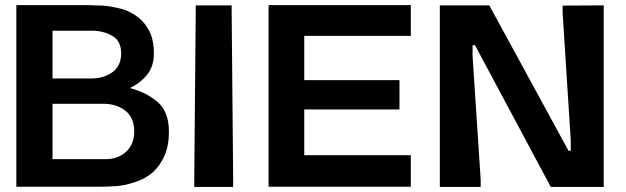

<svg xmlns="http://www.w3.org/2000/svg" viewBox="-20 -741 2486 762"><path d="M495.1 -391.6Q557.6 -376 603.5 -337.9Q650.4 -298.8 650.4 -218.8Q650.4 -162.1 632.8 -123Q616.2 -85 588.9 -59.6Q571.3 -43.9 551.8 -33.2Q531.2 -22.5 510.7 -16.6Q471.7 -3.9 436.5 -2Q400.4 0 380.9 0Q361.3 0 328.1 0Q293.9 0 275.4 0Q199.2 0 44.9 0Q44.9 -179.7 44.9 -360.4Q44.9 -540 44.9 -720.7Q81.1 -720.7 116.2 -720.7Q152.3 -720.7 188.5 -720.7Q235.4 -720.7 331.1 -720.7Q340.8 -720.7 355.5 -719.7Q370.1 -719.7 388.7 -718.8Q421.9 -715.8 460.9 -706.1Q500 -695.3 531.2 -669.9Q557.6 -648.4 574.2 -614.3Q590.8 -580.1 590.8 -529.3Q590.8 -477.5 563.5 -444.3Q537.1 -411.1 495.1 -391.6ZM344.7 -619.1Q293 -619.1 188.5 -619.1Q188.5 -555.7 188.5 -429.7Q240.2 -429.7 344.7 -429.7Q390.6 -429.7 425.8 -454.1Q460.9 -479.5 460.9 -529.3Q460.9 -578.1 425.8 -598.6Q390.6 -619.1 344.7 -619.1ZM400.4 -109.4Q400.4 -109.4 399.4 -109.4Q448.2 -109.4 480.5 -138.7Q512.7 -168.9 512.7 -218.8Q512.7 -274.4 477.5 -301.8Q441.4 -329.1 391.6 -329.1Q323.2 -329.1 188.5 -329.1Q188.5 -255.9 188.5 -109.4Q241.2 -109.4 293.9 -109.4Q347.7 -109.4 400.4 -109.4Z M756.8 -719.7Q804.7 -719.7 899.4 -719.7Q899.4 -711.9 899.4 -694.3Q901.4 -474.6 905.3 -35.2Q905.3 -23.4 905.3 1Q853.5 1 751 1Q751 -6.8 751 -23.4Q751 -27.3 751 -35.2Q752.9 -254.9 756.8 -694.3Q756.8 -703.1 756.8 -719.7Q756.8 -719.7 756.8 -719.7Z M1045.9 0Q1045.9 -240.2 1045.9 -720.7Q1233.4 -720.7 1610.4 -720.7Q1610.4 -680.7 1610.4 -598.6Q1468.8 -598.6 1187.5 -598.6Q1187.5 -540 1187.5 -422.9Q1313.5 -422.9 1565.4 -422.9Q1565.4 -384.8 1565.4 -306.6Q1439.5 -306.6 1187.5 -306.6Q1187.5 -246.1 1187.5 -125Q1328.1 -125 1610.4 -125Q1610.4 -84 1610.4 0Q1421.9 0 1045.9 0Q1045.9 0 1045.9 0Z M1887.7 -28.3Q1887.7 -18.6 1887.7 1Q1834 1 1725.6 1Q1725.6 -239.3 1725.6 -719.7Q1791 -719.7 1921.9 -719.7Q2026.4 -527.3 2236.3 -142.6Q2239.3 -142.6 2245.1 -142.6Q2245.1 -157.2 2245.1 -185.5Q2234.4 -353.5 2212.9 -690.4Q2212.9 -700.2 2212.9 -718.8Q2266.6 -718.8 2376 -719.7Q2376 -479.5 2376 1Q2305.7 1 2166 1Q2065.4 -186.5 1865.2 -561.5Q1861.3 -561.5 1855.5 -561.5Q1855.5 -546.9 1855.5 -518.6Q1866.2 -354.5 1887.7 -28.3Q1887.7 -28.3 1887.7 -28.3Z"/></svg>

Font: Post Neon Display
Style: Regular
Weight: 700
Designer: Ward Goes
Version: Version 1.0